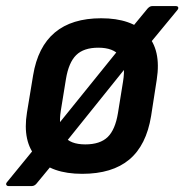

<svg xmlns="http://www.w3.org/2000/svg" viewBox="-41 -563 609 634"><path d="M-12.6 51.4Q-18.3 51.4 -20.2 47.3Q-22.1 43.3 -17.7 38.2L85.1 -87.6L136.8 -134.5L355.9 -405.8L383.7 -458.8L446.6 -535.1Q450.3 -538.9 453.8 -540.9Q457.3 -542.9 462 -542.9H539.6Q545.7 -542.9 547.3 -539.1Q549 -535.2 544.7 -529.8L441.5 -404.7L393.2 -363L170.9 -86.4L139.1 -28.9L79.3 43.6Q72.6 51.4 63.8 51.4ZM230.5 11Q128.6 11 80.5 -41.8Q32.3 -94.7 48.1 -191.8L68.3 -314.1Q99.3 -502.7 293.1 -502.7Q393.5 -502.7 442.7 -450.8Q492 -398.9 476.6 -300.1L458 -180.2Q442.3 -83.3 385.9 -36.1Q329.5 11 230.5 11ZM240.7 -86.2Q289.4 -86.2 314.5 -110.4Q339.5 -134.6 348.5 -189.7L365.3 -293.8Q374.9 -351.8 354.2 -378.6Q333.5 -405.5 283.7 -405.5Q235.4 -405.5 210.6 -381.1Q185.8 -356.7 176.8 -302.2L159.7 -196.9Q151.1 -141.5 170.5 -113.8Q190 -86.2 240.7 -86.2Z"/></svg>

Font: Sofia Sans Semi Condensed
Style: Italic
Weight: 400
Italic angle: -9°
Designer: Botio Nikoltchev, Ani Petrova
Foundry: lettersoup
Version: Version 4.101